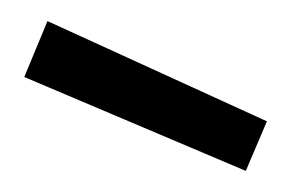

<svg xmlns="http://www.w3.org/2000/svg" viewBox="-20 -763 273 182"><path d="M25 -743 233 -648 213 -601 3 -690Z"/></svg>

Font: TitilliumText22L Lt
Style: Thin
Weight: 300
Designer: Campivisivi
Foundry: Campivisivi
Version: 1.000